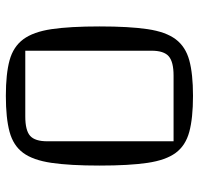

<svg xmlns="http://www.w3.org/2000/svg" viewBox="-32 -648 695 672"><g transform="rotate(-90 316.0 -312.5)"><path d="M72 -312Q72 -416 81.5 -480.5Q91 -545 116.5 -579.5Q142 -614 190 -627Q238 -640 316 -640Q393 -640 440.5 -627Q488 -614 514 -579Q540 -544 549.5 -480Q559 -416 559 -312Q559 -208 549.5 -144Q540 -80 514 -45.5Q488 -11 440.5 2Q393 15 316 15Q238 15 190 2Q142 -11 116.5 -45.5Q91 -80 81.5 -144Q72 -208 72 -312ZM157 -53H387Q435 -53 454.5 -70Q474 -87 474 -130V-572H244Q195 -572 176 -555Q157 -538 157 -495Z"/></g></svg>

Font: Changa Light
Style: Regular
Weight: 300
Designer: Eduardo Rodriguez Tunni
Foundry: Eduardo Rodriguez Tunni
Version: Version 3.002; ttfautohint (v1.8.2)